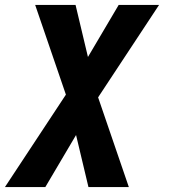

<svg xmlns="http://www.w3.org/2000/svg" viewBox="-62 -540 682 775"><path d="M121 215H-42L204 -158L80 -520H243L293 -310L417 -520H580L334 -147L458 215H295L245 5Z"/></svg>

Font: Iosevka Heavy Extended
Style: Italic
Weight: 900
Width: 7
Italic angle: -9°
Monospace: yes
Designer: Belleve Invis
Foundry: Belleve Invis
Version: Version 32.5.0; ttfautohint (v1.8.4)